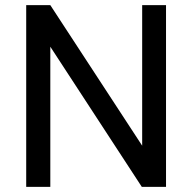

<svg xmlns="http://www.w3.org/2000/svg" viewBox="-20 -731 753 751"><path d="M629.4 -710.9V0H534.7L176.8 -548.3V0H82.5V-710.9H176.8L536.1 -161.1V-710.9Z"/></svg>

Font: Vazirmatn FD
Style: Regular
Weight: 400
Designer: Saber Rastikerdar
Foundry: Saber Rastikerdar
Version: Version 33.001